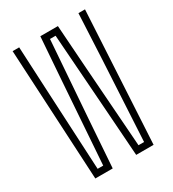

<svg xmlns="http://www.w3.org/2000/svg" viewBox="-192 -906 915 1013"><g transform="rotate(-30 265.5 -400.0)"><path d="M87 0 45 -800H85L98 -535L123 -38H157L192 -535L211 -795H318L336 -535L372 -38H406L433 -535L446 -800H486L442 0H336L316 -284L282 -757H248L213 -284L193 0Z"/></g></svg>

Font: Big Shoulders Text Thin Thin
Style: Regular
Weight: 250
Version: Version 2.002